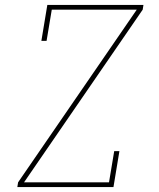

<svg xmlns="http://www.w3.org/2000/svg" viewBox="-20 -755 640 775"><path d="M50 0 53 -19 532 -716H189L168 -590H147L171 -735H559L556 -716L77 -19H420L441 -145H462L438 0Z"/></svg>

Font: Iosevka HT Thin Extended
Style: Italic
Weight: 100
Width: 7
Italic angle: -9°
Monospace: yes
Designer: Belleve Invis
Foundry: Belleve Invis
Version: Version 32.3.0; ttfautohint (v1.8.4)